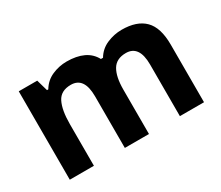

<svg xmlns="http://www.w3.org/2000/svg" viewBox="-101 -792 1183 1027"><g transform="rotate(-30 491.0 -278.0)"><path d="M719 -556Q812 -556 859.5 -508.5Q907 -461 907 -356V0H758V-319Q758 -437 676 -437Q617 -437 592 -395Q567 -353 567 -274V0H418V-319Q418 -437 336 -437Q274 -437 250.5 -390.5Q227 -344 227 -257V0H78V-546H192L212 -476H220Q245 -518 288.5 -537Q332 -556 379 -556Q439 -556 481 -536.5Q523 -517 545 -476H558Q583 -518 627.5 -537Q672 -556 719 -556Z"/></g></svg>

Font: Noto Sans New Tai Lue
Style: Bold
Weight: 700
Version: Version 2.003